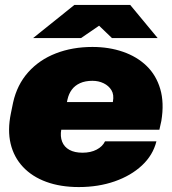

<svg xmlns="http://www.w3.org/2000/svg" viewBox="-20 -746 696 777"><path d="M299 11Q225 11 167.5 -10Q110 -31 73 -70.5Q36 -110 23 -164.5Q10 -219 24 -287L33 -331Q49 -403 94 -453.5Q139 -504 206 -530Q273 -556 354 -556Q421 -556 477.5 -536.5Q534 -517 573 -479.5Q612 -442 628.5 -386Q645 -330 633 -257L625 -221H205L229 -333H451L433 -316L437 -335Q442 -363 431 -381Q420 -399 399.5 -409Q379 -419 354 -419Q325 -419 304 -409.5Q283 -400 270.5 -383Q258 -366 253 -343L228 -222Q223 -194 231.5 -172.5Q240 -151 261 -139.5Q282 -128 314 -128Q347 -128 371 -140.5Q395 -153 405 -174H613Q599 -118 554.5 -76.5Q510 -35 444 -12Q378 11 299 11ZM114 -592 281 -726H507L618 -592H433L381 -642L308 -592Z"/></svg>

Font: Hubot Sans Condensed ExtraLight Black
Style: Italic
Weight: 900
Italic angle: -12.0243°
Version: Version 2.000